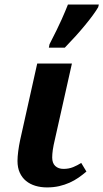

<svg xmlns="http://www.w3.org/2000/svg" viewBox="-20 -816 456 846"><path d="M296.9 -536.1 222.2 -203.1Q215.3 -174.3 212.6 -155.3Q210 -136.2 210 -122.1Q210 -97.2 223.6 -84.5Q237.3 -71.8 259.8 -71.8Q283.2 -71.8 302.2 -79.6Q321.3 -87.4 337.9 -98.1L360.8 -60.1Q344.2 -45.9 325.9 -33.2Q307.6 -20.5 286.4 -11Q265.1 -1.5 240.5 4.2Q215.8 9.8 187 9.8Q159.7 9.8 136 2.7Q112.3 -4.4 94.7 -18.8Q77.1 -33.2 67.1 -55.2Q57.1 -77.1 57.1 -106.9Q57.1 -125 60.3 -149.7Q63.5 -174.3 68.8 -199.2L144 -536.1ZM198.2 -621.1Q233.9 -690.4 251.7 -730.5Q269.5 -770.5 279.3 -795.9H415.5L412.6 -784.2Q394 -752.4 354.2 -704.3Q314.5 -656.2 265.6 -606H195.3Z"/></svg>

Font: Droid Serif
Style: Bold Italic
Weight: 700
Italic angle: -12°
Designer: Monotype Design team
Foundry: Monotype Imaging Inc.
Version: Version 1.03